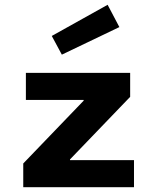

<svg xmlns="http://www.w3.org/2000/svg" viewBox="-20 -781 654 801"><path d="M77 0V-85L173 -113H539V0ZM77 -74V-99L353 -386L329 -334V-410H523V-377L248 -91L272 -143V-74ZM88 -364V-477H523V-387L420 -364ZM196 -631 429 -761 478 -668 238 -553Z"/></svg>

Font: Intel One Mono Light
Style: Regular
Weight: 300
Monospace: yes
Designer: Fred Shallcrass
Foundry: Frere-Jones Type LLC
Version: Version 1.004